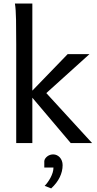

<svg xmlns="http://www.w3.org/2000/svg" viewBox="-20 -801 545 1075"><path d="M70.8 0V-551.8Q70.8 -630.9 69.8 -690.2Q68.8 -749.5 63.5 -781.2H161.1V-293.5L358.9 -498H481L239.3 -279.8L495.6 0H376L161.1 -253.9V0ZM228 100.1Q229.5 91.3 234.6 84.7Q239.7 78.1 246.6 73.2Q253.4 68.4 261.5 65.9Q269.5 63.5 277.8 63.5Q288.6 63.5 298.1 67.9Q307.6 72.3 314.9 80.3Q322.3 88.4 326.4 99.4Q330.6 110.4 330.6 124Q330.6 157.7 314.7 190.9Q298.8 224.1 266.6 253.9L230 239.7Q237.8 231.9 246.6 220Q255.4 208 262.7 194.3Q270 180.7 274.7 165.8Q279.3 150.9 279.3 137.2H228Z"/></svg>

Font: Andika Compact
Style: Regular
Weight: 400
Designer: Victor Gaultney, Annie Olsen, Julie Remington, Don Collingsworth, Eric Hays, Becca Hirsbrunner
Foundry: SIL International
Version: Version 5.000 ; LnSpcTght